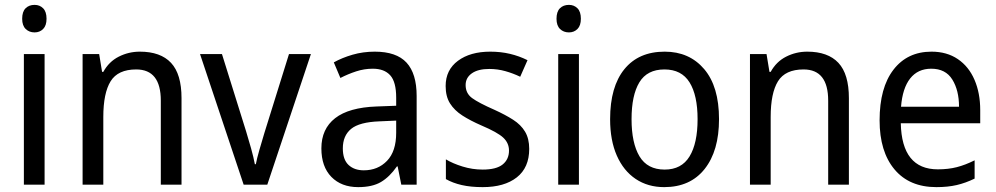

<svg xmlns="http://www.w3.org/2000/svg" viewBox="-20 -851 4089 788"><path d="M122 -831Q143 -831 157 -817Q171 -803 171 -774Q171 -746 157 -732Q143 -718 122 -718Q100 -718 85.5 -732Q71 -746 71 -774Q71 -803 85 -817Q99 -831 122 -831ZM163 -629V-93H78V-629Z M554 -639Q639 -639 682 -593Q725 -547 725 -448V-93H640V-438Q640 -566 539 -566Q464 -566 434 -517.5Q404 -469 404 -371V-93H319V-629H387L399 -556H404Q427 -598 467.5 -618.5Q508 -639 554 -639Z M980 -93 801 -629H891L990 -312Q1000 -280 1010.5 -242Q1021 -204 1026 -177H1030Q1034 -199 1044.5 -235.5Q1055 -272 1065 -305L1166 -629H1256L1077 -93Z M1518 -639Q1607 -639 1648.5 -594Q1690 -549 1690 -457V-93H1627L1612 -168H1609Q1579 -125 1543.5 -104Q1508 -83 1450 -83Q1381 -83 1340 -125Q1299 -167 1299 -242Q1299 -322 1355.5 -366Q1412 -410 1526 -414L1606 -417V-450Q1606 -515 1581.5 -542Q1557 -569 1510 -569Q1475 -569 1441.5 -558Q1408 -547 1377 -531L1350 -595Q1384 -614 1427 -626.5Q1470 -639 1518 -639ZM1538 -353Q1455 -350 1421 -322Q1387 -294 1387 -242Q1387 -196 1410.5 -174Q1434 -152 1473 -152Q1531 -152 1568.5 -191Q1606 -230 1606 -306V-356Z M2152 -240Q2152 -163 2101 -123Q2050 -83 1961 -83Q1912 -83 1875 -91.5Q1838 -100 1810 -116V-197Q1838 -180 1878.5 -167.5Q1919 -155 1961 -155Q2017 -155 2043 -176Q2069 -197 2069 -233Q2069 -264 2045.5 -286Q2022 -308 1956 -336Q1910 -356 1877.5 -377Q1845 -398 1827 -426.5Q1809 -455 1809 -498Q1809 -564 1859.5 -601.5Q1910 -639 1992 -639Q2035 -639 2073 -630Q2111 -621 2145 -604L2115 -536Q2086 -550 2054 -559Q2022 -568 1988 -568Q1942 -568 1916.5 -550Q1891 -532 1891 -502Q1891 -468 1917.5 -448.5Q1944 -429 2010 -400Q2054 -380 2086 -359.5Q2118 -339 2135 -310.5Q2152 -282 2152 -240Z M2315 -831Q2336 -831 2350 -817Q2364 -803 2364 -774Q2364 -746 2350 -732Q2336 -718 2315 -718Q2293 -718 2278.5 -732Q2264 -746 2264 -774Q2264 -803 2278 -817Q2292 -831 2315 -831ZM2356 -629V-93H2271V-629Z M2931 -362Q2931 -232 2872 -157.5Q2813 -83 2706 -83Q2639 -83 2589 -116.5Q2539 -150 2511.5 -212.5Q2484 -275 2484 -362Q2484 -495 2542.5 -567Q2601 -639 2708 -639Q2809 -639 2870 -567.5Q2931 -496 2931 -362ZM2572 -362Q2572 -264 2604.5 -209.5Q2637 -155 2708 -155Q2777 -155 2810 -209Q2843 -263 2843 -362Q2843 -460 2810 -513Q2777 -566 2707 -566Q2636 -566 2604 -513Q2572 -460 2572 -362Z M3293 -639Q3378 -639 3421 -593Q3464 -547 3464 -448V-93H3379V-438Q3379 -566 3278 -566Q3203 -566 3173 -517.5Q3143 -469 3143 -371V-93H3058V-629H3126L3138 -556H3143Q3166 -598 3206.5 -618.5Q3247 -639 3293 -639Z M3803 -639Q3866 -639 3911 -608.5Q3956 -578 3979.5 -523.5Q4003 -469 4003 -399V-345H3677Q3681 -156 3829 -156Q3872 -156 3907 -165Q3942 -174 3980 -193V-118Q3943 -100 3906.5 -91.5Q3870 -83 3823 -83Q3712 -83 3651 -156Q3590 -229 3590 -357Q3590 -491 3647 -565Q3704 -639 3803 -639ZM3802 -569Q3747 -569 3715.5 -529Q3684 -489 3678 -413H3916Q3916 -480 3888.5 -524.5Q3861 -569 3802 -569Z"/></svg>

Font: Noto Sans Telugu UI SemiCondensed
Style: Regular
Weight: 400
Width: 4
Designer: Jelle Bosma - Monotype Design Team
Foundry: Monotype Imaging Inc.
Version: Version 2.005; ttfautohint (v1.8.4.7-5d5b)